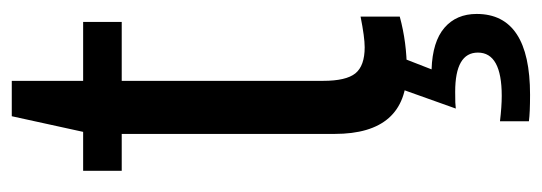

<svg xmlns="http://www.w3.org/2000/svg" viewBox="-310 -376 898 318"><g transform="rotate(-90 139.0 -217.0)"><path d="M270.5 -3.9Q227.5 7.8 181.6 7.8Q76.2 7.8 76.2 -111.8V-464.4H15.1V-528.3H79.6L105.5 -646.5H164.1V-528.3H261.7V-464.4H164.1V-130.9Q164.1 -92.8 176.5 -77.4Q189 -62 219.7 -62Q236.3 -62 270.5 -68.8ZM274.9 123.5Q274.9 211.9 141.1 211.9Q111.3 211.9 97.2 210V162.1Q121.6 165 139.2 165Q210.9 165 210.9 125.5Q210.9 87.9 146 87.9Q135.3 87.9 128.4 88.1Q121.6 88.4 118.2 88.9L149.9 0H202.1L183.1 48.8Q229 50.3 252 70.1Q274.9 89.8 274.9 123.5Z"/></g></svg>

Font: Arimo
Style: Regular
Weight: 400
Designer: Steve Matteson
Foundry: Monotype Imaging Inc.
Version: Version 1.33